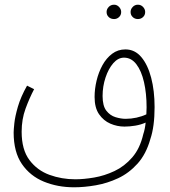

<svg xmlns="http://www.w3.org/2000/svg" viewBox="-20 -608 721 816"><path d="M295 188Q225 188 166.5 164Q108 140 73 89Q38 38 38 -45Q38 -56 41 -84.5Q44 -113 56 -154.5Q68 -196 95 -244L125 -229Q105 -191 88.5 -146Q72 -101 72 -48Q72 28 105 72Q138 116 190 135Q242 154 300 154Q336 154 380 146.5Q424 139 466.5 119Q509 99 542 61Q575 23 589 -38Q596 -58 599 -87Q579 -78 555 -74Q531 -70 509 -70Q478 -70 449 -82.5Q420 -95 401 -122.5Q382 -150 382 -196Q382 -230 390.5 -265.5Q399 -301 415.5 -331Q432 -361 456.5 -379.5Q481 -398 513 -398Q553 -398 580.5 -365.5Q608 -333 622.5 -277.5Q637 -222 637 -153Q637 -70 619 -17Q601 47 564.5 87.5Q528 128 482 149.5Q436 171 387 179.5Q338 188 295 188ZM416 -200Q416 -158 432 -137.5Q448 -117 471 -110Q494 -103 514 -103Q537 -103 560 -108Q583 -113 602 -122Q603 -136 603 -152Q603 -211 592 -259Q581 -307 559.5 -335Q538 -363 507 -363Q482 -363 461.5 -339.5Q441 -316 428.5 -278.5Q416 -241 416 -200ZM566 -527Q553 -527 544 -535.5Q535 -544 535 -557Q535 -569 544 -578.5Q553 -588 566 -588Q579 -588 588 -578.5Q597 -569 597 -557Q597 -544 588 -535.5Q579 -527 566 -527ZM465 -527Q451 -527 442 -535.5Q433 -544 433 -557Q433 -569 442 -578.5Q451 -588 465 -588Q477 -588 486 -578.5Q495 -569 495 -557Q495 -544 486 -535.5Q477 -527 465 -527Z"/></svg>

Font: Noto Sans Arabic ExtCond ExtLt
Style: Regular
Weight: 200
Width: 2
Designer: Monotype Design Team, Nadine Chahine, Nizar Qandah and Khaled Hosny
Foundry: Monotype Imaging Inc.
Version: Version 2.012; ttfautohint (v1.8.4.7-5d5b)